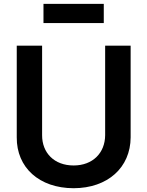

<svg xmlns="http://www.w3.org/2000/svg" viewBox="-20 -964 763 995"><path d="M205.3 -943.9V-844.5H517.8V-943.9ZM524.9 -263.5C524.5 -171.9 460.9 -106.5 361.5 -106.5C261 -106.5 197.8 -171.9 198.2 -263.5V-727.3H66.8V-252.1C65.7 -95.9 182.9 11 361.5 11.4C538.4 11 656.2 -95.9 657 -252.1V-727.3H524.9Z"/></svg>

Font: Riot Sans 2.0
Style: Bold
Weight: 600
Designer: Rasmus Andersson
Foundry: rsms
Version: Version 3.006;hotconv 1.0.109;makeotfexe 2.5.65596